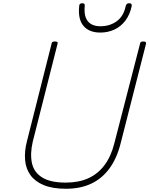

<svg xmlns="http://www.w3.org/2000/svg" viewBox="-20 -1146 922 1185"><path d="M387 19Q304 19 250 -3.5Q196 -26 168 -65Q140 -104 135 -157.5Q130 -211 146 -273L298 -875Q299 -883 303 -886.5Q307 -890 319 -890Q330 -890 334 -886.5Q338 -883 335 -875L182 -271Q165 -197 177 -140Q189 -83 240 -51Q291 -19 386 -19Q466 -19 525.5 -46Q585 -73 625.5 -127.5Q666 -182 686 -263L844 -875Q845 -883 849 -886.5Q853 -890 865 -890Q885 -890 881 -875L725 -263Q702 -170 656 -107Q610 -44 543 -12.5Q476 19 387 19ZM599 -945Q530 -945 495 -986.5Q460 -1028 469 -1110Q469 -1117 473.5 -1121.5Q478 -1126 488 -1126Q497 -1126 500.5 -1122Q504 -1118 503 -1110Q497 -1046 522 -1015Q547 -984 600 -984Q658 -984 700.5 -1015Q743 -1046 756 -1109Q758 -1117 763 -1121.5Q768 -1126 777 -1126Q787 -1126 790.5 -1121.5Q794 -1117 793 -1109Q782 -1056 754 -1019Q726 -982 686 -963.5Q646 -945 599 -945Z"/></svg>

Font: Playwrite IS Thin
Style: Regular
Weight: 250
Designer: Veronika Burian, José Scaglione
Foundry: TypeTogether
Version: Version 1.002